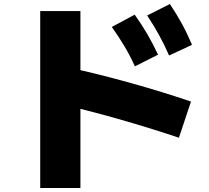

<svg xmlns="http://www.w3.org/2000/svg" viewBox="-20 -855 1040 955"><path d="M651 -525Q627 -578 599 -625Q571 -672 536 -721L650 -782Q685 -733 713 -685Q741 -637 766 -583ZM821 -579Q798 -632 771.5 -680Q745 -728 712 -778L825 -835Q859 -784 885.5 -735.5Q912 -687 935 -632ZM870 -170Q714 -222 564 -264.5Q414 -307 282 -337L332 -517Q477 -485 632.5 -441.5Q788 -398 930 -350ZM180 80V-800H380V80Z"/></svg>

Font: M PLUS 2 Black
Style: Regular
Weight: 900
Designer: Coji Morishita
Foundry: UNDERFOREST DESIGN
Version: Version 1.001